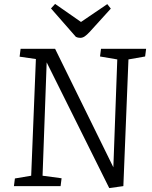

<svg xmlns="http://www.w3.org/2000/svg" viewBox="-20 -949 774 979"><path d="M558 -96 578 -646 490 -661 495 -700H725L720 -661L635 -646L609 0L537 10L218 -631L197 -53L294 -40L289 0H51L56 -39L139 -53L163 -648L80 -660L85 -700H261ZM240 -906 261 -929 393 -837 527 -928 545 -905 437 -786Q423 -771 412 -763.5Q401 -756 389 -756Q377 -756 367 -761Z"/></svg>

Font: Literata 12pt Light
Style: Italic
Weight: 300
Italic angle: -2°
Designer: Latin by Veronika Burian and Jose Scaglione. Greek by Irene Vlachou. Cyrillic by Vera Evstafieva
Foundry: TypeTogether
Version: Version 3.002